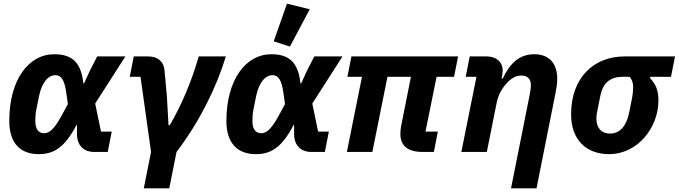

<svg xmlns="http://www.w3.org/2000/svg" viewBox="-20 -835 3729 1055"><path d="M594 -112H535L503 -266L669 -525H514L474 -447L442 -377H438C426 -489 379 -537 278 -537C137 -537 31 -397 31 -170C31 -48 92 12 193 12C275 12 336 -24 400 -148H403V-99C403 -36 440 0 498 0H572ZM223 -103C194 -103 174 -122 174 -170C174 -194 175 -209 180 -235L194 -305C211 -388 248 -422 285 -422C314 -422 334 -399 344 -327L353 -263L317 -197C277 -123 249 -103 223 -103Z M770 200H910L950 0C1078 -168 1171 -359 1221 -525H1072C1032 -385 975 -253 913 -147H906L897 -306L884 -448C880 -496 848 -525 794 -525H715L693 -413H752L810 0Z M1682 -784 1557 -815 1484 -608 1573 -579ZM1787 -112H1728L1696 -266L1862 -525H1707L1667 -447L1635 -377H1631C1619 -489 1572 -537 1471 -537C1330 -537 1224 -397 1224 -170C1224 -48 1285 12 1386 12C1468 12 1529 -24 1593 -148H1596V-99C1596 -36 1633 0 1691 0H1765ZM1416 -103C1387 -103 1367 -122 1367 -170C1367 -194 1368 -209 1373 -235L1387 -305C1404 -388 1441 -422 1478 -422C1507 -422 1527 -399 1537 -327L1546 -263L1510 -197C1470 -123 1442 -103 1416 -103Z M2364 0 2386 -112H2318L2379 -413H2475L2497 -525H1911L1889 -413H1969L1886 0H2026L2109 -413H2238L2184 -142C2181 -127 2180 -109 2180 -99C2180 -33 2222 0 2303 0Z M2655 0 2709 -270C2717 -310 2735 -344 2759 -372C2782 -399 2810 -420 2844 -420C2882 -420 2897 -398 2897 -368C2897 -348 2894 -331 2890 -312L2788 200H2928L3033 -327C3038 -354 3042 -376 3042 -401C3042 -487 2997 -537 2916 -537C2834 -537 2782 -487 2742 -403H2736L2739 -418C2740 -423 2742 -437 2742 -448C2742 -497 2704 -525 2654 -525H2561L2539 -413H2598L2515 0Z M3667 -413 3689 -525H3413C3241 -525 3118 -407 3118 -207C3118 -69 3199 12 3327 12C3483 12 3598 -133 3598 -283C3598 -337 3584 -373 3552 -405L3553 -413ZM3440 -413C3454 -395 3459 -378 3459 -356C3459 -336 3457 -318 3453 -296L3437 -216C3422 -141 3385 -101 3332 -101C3283 -101 3257 -134 3257 -184C3257 -197 3259 -209 3260 -215L3279 -310C3293 -378 3331 -413 3402 -413Z"/></svg>

Font: LVC Sans
Style: Bold Italic
Weight: 700
Italic angle: -11.31°
Designer: Mike Abbink, Paul van der Laan, Pieter van Rosmalen
Foundry: Bold Monday
Version: Version 3.0